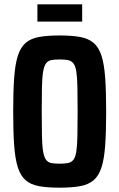

<svg xmlns="http://www.w3.org/2000/svg" viewBox="-20 -860 552 888"><path d="M256 8Q199 8 160.5 1Q122 -6 98.5 -26.5Q75 -47 62.5 -86Q50 -125 45.5 -188Q41 -251 41 -344Q41 -437 45.5 -500Q50 -563 62.5 -602Q75 -641 98.5 -661.5Q122 -682 160.5 -689Q199 -696 256 -696Q312 -696 350.5 -689Q389 -682 413 -661.5Q437 -641 449.5 -602Q462 -563 466.5 -500Q471 -437 471 -344Q471 -251 466.5 -188Q462 -125 449.5 -86Q437 -47 413 -26.5Q389 -6 350.5 1Q312 8 256 8ZM256 -103Q279 -103 294.5 -106Q310 -109 319.5 -121Q329 -133 333 -159Q337 -185 338 -230Q339 -275 339 -344Q339 -413 338 -458Q337 -503 333 -529Q329 -555 319.5 -567Q310 -579 294.5 -582Q279 -585 256 -585Q232 -585 217 -582Q202 -579 193 -567Q184 -555 179.5 -529Q175 -503 174 -458Q173 -413 173 -344Q173 -275 174 -230Q175 -185 179.5 -159Q184 -133 193 -121Q202 -109 217 -106Q232 -103 256 -103ZM153 -760V-840H360V-760Z"/></svg>

Font: Saira Condensed
Style: Bold
Weight: 700
Width: 3
Designer: Hector Gatti with collaboration of the Omnibus-Type team
Foundry: Omnibus-Type
Version: Version 1.101